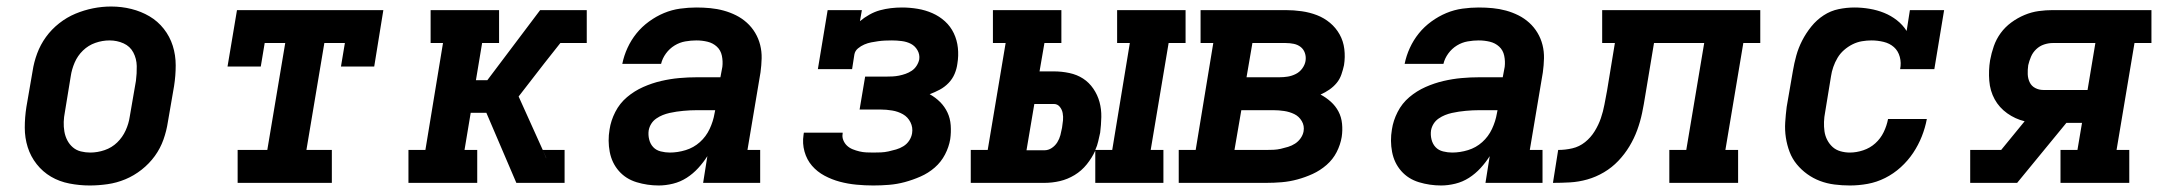

<svg xmlns="http://www.w3.org/2000/svg" viewBox="-20 -561 6640 589"><path d="M255 8Q224 8 193 2Q162 -4 136.5 -19Q111 -34 92.5 -57.5Q74 -81 65 -109.5Q56 -138 56 -169.5Q56 -201 61 -233L80 -343Q84 -370 94 -397Q104 -424 121 -447.5Q138 -471 161.5 -489.5Q185 -508 211.5 -519Q238 -530 265.5 -535.5Q293 -541 321 -541Q353 -541 383 -533.5Q413 -526 438.5 -511Q464 -496 482.5 -472.5Q501 -449 510 -420.5Q519 -392 519 -360.5Q519 -329 514 -297L495 -187Q491 -160 481.5 -133Q472 -106 455 -82.5Q438 -59 414.5 -40.5Q391 -22 364.5 -11Q338 0 310 4Q282 8 255 8ZM257 -93Q279 -93 301 -100.5Q323 -108 339.5 -124Q356 -140 365.5 -161Q375 -182 378 -203L397 -313Q400 -336 399.5 -358.5Q399 -381 389 -400Q379 -419 359 -428Q339 -437 316 -437Q294 -437 272.5 -429.5Q251 -422 234.5 -406Q218 -390 209 -369Q200 -348 197 -327L179 -217Q176 -202 175.5 -187Q175 -172 177.5 -157.5Q180 -143 186.5 -130.5Q193 -118 203.5 -109Q214 -100 228 -96.5Q242 -93 257 -93Z M709 0V-101H800L855 -429H792L780 -357H678L707 -530H1156L1128 -357H1026L1038 -429H975L920 -101H998V0Z M1657 0 1666 -54 1656 -75 1655 -78 1645 -101H1712V0ZM1233 0V-101H1285L1339 -429H1301V-530H1511V-429H1459L1440 -315H1475L1637 -530H1744L1735 -476L1744 -530H1780V-429H1699L1650 -367L1571 -265L1645 -101L1656 -75L1666 -54L1657 0H1564L1472 -215H1424L1405 -101H1444V0Z M2001 8Q1966 8 1933 -2Q1900 -12 1878.5 -36.5Q1857 -61 1850.5 -95Q1844 -129 1850 -164Q1854 -191 1867.5 -217.5Q1881 -244 1903.5 -263Q1926 -282 1953 -294Q1980 -306 2008 -312.5Q2036 -319 2063.5 -321.5Q2091 -324 2119 -324H2190L2196 -356Q2198 -373 2194.5 -390Q2191 -407 2179 -418Q2167 -429 2150.5 -433Q2134 -437 2116 -437Q2100 -437 2082.5 -434Q2065 -431 2049.5 -421.5Q2034 -412 2023 -397Q2012 -382 2008 -365H1889Q1894 -390 1905 -414Q1916 -438 1932.5 -458.5Q1949 -479 1971 -495Q1993 -511 2017 -521Q2041 -531 2066.5 -534.5Q2092 -538 2116 -538Q2138 -538 2159 -536Q2180 -534 2200 -528.5Q2220 -523 2238 -514Q2256 -505 2271 -491.5Q2286 -478 2296.5 -460.5Q2307 -443 2312 -423Q2317 -403 2316.5 -382Q2316 -361 2313 -339L2273 -101H2312V0H2137L2150 -82Q2138 -63 2122 -45.5Q2106 -28 2086.5 -15.5Q2067 -3 2044.5 2.5Q2022 8 2001 8ZM2035 -93Q2059 -93 2083.5 -100.5Q2108 -108 2127 -125Q2146 -142 2157 -165.5Q2168 -189 2172 -213L2174 -223H2119Q2108 -223 2097.5 -222.5Q2087 -222 2076.5 -221Q2066 -220 2055.5 -218.5Q2045 -217 2034 -214.5Q2023 -212 2013 -208Q2003 -204 1993.5 -197.5Q1984 -191 1978 -181.5Q1972 -172 1970 -161Q1968 -147 1971.5 -133Q1975 -119 1984 -109.5Q1993 -100 2007 -96.5Q2021 -93 2035 -93Z M2659 8Q2633 8 2607 5.5Q2581 3 2556.5 -3.5Q2532 -10 2509.5 -22Q2487 -34 2471 -52.5Q2455 -71 2448 -96Q2441 -121 2445 -147Q2445 -149 2445.5 -150.5Q2446 -152 2446 -154H2565Q2565 -153 2565 -152.5Q2565 -152 2565 -151Q2563 -141 2567 -131Q2571 -121 2578.5 -114Q2586 -107 2596 -103Q2606 -99 2616.5 -96.5Q2627 -94 2637.5 -93.5Q2648 -93 2659 -93Q2671 -93 2682.5 -93.5Q2694 -94 2705.5 -96.5Q2717 -99 2729 -102.5Q2741 -106 2751.5 -112.5Q2762 -119 2769 -129.5Q2776 -140 2778 -152Q2781 -170 2773 -186Q2765 -202 2750 -210.5Q2735 -219 2717 -222Q2699 -225 2681 -225H2617L2634 -326H2698Q2708 -326 2718 -326.5Q2728 -327 2738 -329Q2748 -331 2758 -334.5Q2768 -338 2777 -344Q2786 -350 2792 -359.5Q2798 -369 2800 -379Q2802 -394 2794.5 -407Q2787 -420 2774.5 -426.5Q2762 -433 2746.5 -435Q2731 -437 2716 -437Q2705 -437 2694.5 -436.5Q2684 -436 2673.5 -434.5Q2663 -433 2652.5 -431Q2642 -429 2631.5 -424.5Q2621 -420 2612 -412.5Q2603 -405 2601 -394L2594 -349H2489L2519 -530H2624L2618 -496Q2631 -507 2647 -516Q2663 -525 2679.5 -529.5Q2696 -534 2713 -536Q2730 -538 2747 -538Q2771 -538 2795 -534Q2819 -530 2840.5 -520.5Q2862 -511 2879 -495.5Q2896 -480 2906 -459Q2916 -438 2918.5 -414Q2921 -390 2917 -366Q2915 -350 2908.5 -334.5Q2902 -319 2890 -306.5Q2878 -294 2863 -286Q2848 -278 2832 -272Q2850 -262 2864 -248Q2878 -234 2886.5 -216Q2895 -198 2896.5 -176.5Q2898 -155 2895 -134Q2891 -110 2879 -87Q2867 -64 2847.5 -47Q2828 -30 2804 -19.5Q2780 -9 2756 -2.5Q2732 4 2707.5 6Q2683 8 2659 8Z M2958 0V-101H3010L3065 -429H3026V-530H3236V-429H3184L3169 -342H3213Q3237 -342 3260.5 -337Q3284 -332 3302.5 -320Q3321 -308 3334 -289Q3347 -270 3353 -248Q3359 -226 3358.5 -202Q3358 -178 3355 -154Q3352 -141 3349 -127.5Q3346 -114 3340 -101H3392L3446 -429H3407V-530H3617V-429H3565L3510 -101H3549V0H3340V-99Q3330 -77 3314 -57Q3298 -37 3276.5 -24Q3255 -11 3231.5 -5.5Q3208 0 3184 0ZM3129 -100H3184Q3196 -100 3206.5 -107Q3217 -114 3223.5 -124.5Q3230 -135 3233 -146.5Q3236 -158 3238 -169Q3240 -181 3241 -192Q3242 -203 3240 -214Q3238 -225 3231 -233.5Q3224 -242 3213 -242H3153Z M3596 0V-101H3648L3702 -429H3663V-530H3924Q3949 -530 3973.5 -526.5Q3998 -523 4020 -514.5Q4042 -506 4060 -491Q4078 -476 4089.5 -455.5Q4101 -435 4104 -410.5Q4107 -386 4103 -361Q4100 -347 4095 -332.5Q4090 -318 4080.5 -306.5Q4071 -295 4058 -286Q4045 -277 4031 -271Q4048 -262 4062.5 -249Q4077 -236 4086 -219Q4095 -202 4097 -181.5Q4099 -161 4096 -141Q4092 -117 4080.5 -94.5Q4069 -72 4049.5 -55Q4030 -38 4007 -27.5Q3984 -17 3960 -10.5Q3936 -4 3912 -2Q3888 0 3864 0ZM3804 -324H3905Q3918 -324 3930.5 -326Q3943 -328 3955 -334Q3967 -340 3975 -351Q3983 -362 3985 -374Q3987 -387 3983 -398.5Q3979 -410 3970 -417Q3961 -424 3949 -426.5Q3937 -429 3924 -429H3822ZM3767 -101H3864Q3876 -101 3887 -101.5Q3898 -102 3909 -104.5Q3920 -107 3931.5 -110.5Q3943 -114 3953 -120.5Q3963 -127 3970 -137Q3977 -147 3979 -158Q3982 -175 3973.5 -189.5Q3965 -204 3950.5 -211Q3936 -218 3919.5 -220.5Q3903 -223 3886 -223H3788Z M4401 8Q4366 8 4333 -2Q4300 -12 4278.5 -36.5Q4257 -61 4250.5 -95Q4244 -129 4250 -164Q4254 -191 4267.5 -217.5Q4281 -244 4303.5 -263Q4326 -282 4353 -294Q4380 -306 4408 -312.5Q4436 -319 4463.5 -321.5Q4491 -324 4519 -324H4590L4596 -356Q4598 -373 4594.5 -390Q4591 -407 4579 -418Q4567 -429 4550.5 -433Q4534 -437 4516 -437Q4500 -437 4482.5 -434Q4465 -431 4449.5 -421.5Q4434 -412 4423 -397Q4412 -382 4408 -365H4289Q4294 -390 4305 -414Q4316 -438 4332.5 -458.5Q4349 -479 4371 -495Q4393 -511 4417 -521Q4441 -531 4466.5 -534.5Q4492 -538 4516 -538Q4538 -538 4559 -536Q4580 -534 4600 -528.5Q4620 -523 4638 -514Q4656 -505 4671 -491.5Q4686 -478 4696.5 -460.5Q4707 -443 4712 -423Q4717 -403 4716.5 -382Q4716 -361 4713 -339L4673 -101H4712V0H4537L4550 -82Q4538 -63 4522 -45.5Q4506 -28 4486.5 -15.5Q4467 -3 4444.5 2.5Q4422 8 4401 8ZM4435 -93Q4459 -93 4483.5 -100.5Q4508 -108 4527 -125Q4546 -142 4557 -165.5Q4568 -189 4572 -213L4574 -223H4519Q4508 -223 4497.5 -222.5Q4487 -222 4476.5 -221Q4466 -220 4455.5 -218.5Q4445 -217 4434 -214.5Q4423 -212 4413 -208Q4403 -204 4393.5 -197.5Q4384 -191 4378 -181.5Q4372 -172 4370 -161Q4368 -147 4371.5 -133Q4375 -119 4384 -109.5Q4393 -100 4407 -96.5Q4421 -93 4435 -93Z M4744 0 4760 -101Q4782 -101 4803.5 -106Q4825 -111 4842.5 -125Q4860 -139 4872 -158.5Q4884 -178 4891 -198.5Q4898 -219 4902 -240.5Q4906 -262 4910 -283L4934 -429H4895V-530H5380V-429H5328L5273 -101H5312V0H5101V-101H5153L5208 -429H5054L5027 -267Q5023 -241 5017.5 -214.5Q5012 -188 5002.5 -162Q4993 -136 4978.5 -112Q4964 -88 4944.5 -67.5Q4925 -47 4900.5 -32.5Q4876 -18 4849.5 -10.5Q4823 -3 4796.5 -1.5Q4770 0 4744 0Z M5655 8Q5631 8 5607.5 5Q5584 2 5563 -6Q5542 -14 5524 -27Q5506 -40 5492 -57Q5478 -74 5470 -95Q5462 -116 5458.5 -139Q5455 -162 5456.5 -185.5Q5458 -209 5461 -233L5480 -343Q5484 -367 5490.5 -390.5Q5497 -414 5508.5 -436.5Q5520 -459 5536.5 -479.5Q5553 -500 5574.5 -514Q5596 -528 5620.5 -533Q5645 -538 5669 -538Q5692 -538 5715.5 -534Q5739 -530 5760 -521.5Q5781 -513 5799 -499Q5817 -485 5829 -466L5839 -530H5944L5914 -349H5809Q5813 -368 5808 -386.5Q5803 -405 5790 -416.5Q5777 -428 5758.5 -432.5Q5740 -437 5721 -437Q5707 -437 5692 -434.5Q5677 -432 5663 -425Q5649 -418 5637 -407.5Q5625 -397 5617 -383.5Q5609 -370 5604 -355.5Q5599 -341 5597 -327L5579 -217Q5576 -202 5575.5 -187Q5575 -172 5577 -158Q5579 -144 5585.5 -131.5Q5592 -119 5602 -110Q5612 -101 5626 -97Q5640 -93 5655 -93Q5675 -93 5696 -100Q5717 -107 5733 -121.5Q5749 -136 5758.5 -155.5Q5768 -175 5772 -196H5891Q5886 -169 5875.5 -142.5Q5865 -116 5849 -92Q5833 -68 5811 -48Q5789 -28 5763 -15Q5737 -2 5709.5 3Q5682 8 5655 8Z M6024 0V-101H6119L6191 -189Q6162 -196 6137.5 -213.5Q6113 -231 6099 -256.5Q6085 -282 6082.5 -313.5Q6080 -345 6085 -376Q6089 -398 6096.5 -419.5Q6104 -441 6117.5 -459.5Q6131 -478 6150 -492Q6169 -506 6190.5 -515Q6212 -524 6234 -527Q6256 -530 6277 -530H6580V-429H6528L6473 -101H6512V0H6301V-101H6353L6367 -184H6319L6168 0ZM6248 -285H6384L6408 -429H6277Q6264 -429 6250.5 -424.5Q6237 -420 6226.5 -410Q6216 -400 6210.5 -387Q6205 -374 6202 -361Q6200 -347 6200.5 -333.5Q6201 -320 6206.5 -308.5Q6212 -297 6223.5 -291Q6235 -285 6248 -285Z"/></svg>

Font: Iosevka Slab Extended Oblique
Style: Bold
Weight: 700
Width: 7
Italic angle: -9°
Monospace: yes
Designer: Belleve Invis
Foundry: Belleve Invis
Version: Version 11.1.1; ttfautohint (v1.8.3)